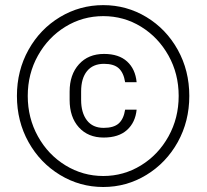

<svg xmlns="http://www.w3.org/2000/svg" viewBox="-20 -738 829 768"><path d="M393 -717.5Q486.5 -717.5 565.6 -669.8Q644.7 -622 691 -538.9Q737.2 -455.8 737.2 -354.3Q737.2 -252.8 691 -169.6Q644.7 -86.5 565.6 -38.3Q486.5 10 393 10Q299.5 10 220 -38.3Q140.5 -86.5 94.1 -169.6Q47.7 -252.8 47.7 -354.3Q47.7 -455.8 94.1 -538.9Q140.5 -622 220 -669.8Q299.5 -717.5 393 -717.5ZM393.2 -34Q474.7 -34 544 -76.5Q613.2 -119 654 -192.4Q694.7 -265.8 694.7 -354.3Q694.7 -442.8 654 -515.7Q613.2 -588.7 544.4 -631.1Q475.5 -673.5 393.2 -673.5Q310.7 -673.5 241.6 -631.1Q172.5 -588.7 131.8 -515.7Q91 -442.8 91 -354.3Q91 -265.8 131.8 -192.4Q172.5 -119 242 -76.5Q311.5 -34 393.2 -34ZM394.5 -187.8Q332.5 -187.8 295.5 -228.6Q258.5 -269.5 258.5 -338.5V-371.5Q258.5 -439.8 295.9 -481Q333.2 -522.3 396.2 -522.3Q455.3 -522.3 488.4 -492Q521.5 -461.8 526.5 -409.2H480.5Q474.7 -446.7 455.2 -464.7Q435.7 -482.7 396.2 -482.7Q351.8 -482.7 328.1 -453.6Q304.5 -424.5 304.5 -372.2V-338.5Q304.5 -287 327.6 -256.8Q350.8 -226.5 394.5 -226.5Q435 -226.5 454.9 -244.3Q474.7 -262 480.5 -299.3H526.5Q521.5 -248.3 488 -218Q454.5 -187.8 394.5 -187.8Z"/></svg>

Font: FreesentationVF
Style: Regular
Weight: 400
Designer: glyphs from Roboto by Christian Robertson / Hangul glyphs from Noto Sans CJK(Source Han Sans) by Jang Soo-young and Kang
Foundry: PT&
Version: Version 2.001;Glyphs 3.3.1 (3343)